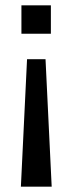

<svg xmlns="http://www.w3.org/2000/svg" viewBox="-20 -517 270 717"><path d="M58 180 81 -296H150L173 180ZM60 -391V-497H170V-391Z"/></svg>

Font: Nunito Sans 7pt Condensed Medium
Style: Regular
Weight: 500
Width: 3
Designer: Vernon Adams
Foundry: Vernon Adams
Version: Version 3.101;gftools[0.9.27]